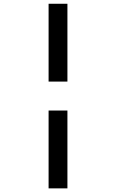

<svg xmlns="http://www.w3.org/2000/svg" viewBox="-20 -865 626 1036"><path d="M242.2 151.4V-268.6H343.8V151.4ZM242.2 -424.8V-844.7H343.8V-424.8Z"/></svg>

Font: Cascadia Code NF
Style: Regular
Weight: 400
Monospace: yes
Designer: Aaron Bell
Foundry: Saja Typeworks
Version: Version 2404.023; ttfautohint (v1.8.4)